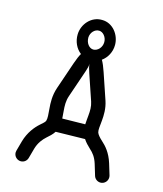

<svg xmlns="http://www.w3.org/2000/svg" viewBox="-118 -888 827 977"><g transform="rotate(15 295.5 -400.0)"><path d="M119.1 -25.9 133.8 -79.1C143.6 -112.3 161.6 -133.8 178.2 -148.9C192.9 -161.6 207 -174.3 216.8 -189.9L371.1 -192.9C380.9 -177.7 394 -164.1 408.7 -150.4C424.8 -136.2 440.4 -117.7 450.7 -84.5L468.8 -24.9C473.1 -10.3 487.3 1 503.9 1C523.9 1 540.5 -15.6 540.5 -35.6C540.5 -39.6 540 -43 539.1 -46.4L521 -106C504.9 -157.7 478.5 -186.5 457.5 -205.1C441.4 -219.7 430.2 -232.9 427.2 -242.7C423.3 -255.9 426.8 -274.4 429.7 -306.6C432.1 -334.5 433.6 -370.1 420.9 -408.2L374 -546.4C365.7 -571.3 357.4 -590.8 349.1 -605C376.5 -624.5 394.5 -657.7 394.5 -694.8C394.5 -748.5 354.5 -800.8 298.8 -800.8C240.7 -802.7 197.8 -751 196.8 -697.8C195.8 -660.6 211.9 -626 238.8 -605.5C231 -592.3 223.6 -574.7 215.3 -550.8L166 -406.7C151.4 -363.8 153.3 -325.2 155.8 -295.9C158.2 -266.1 160.6 -245.6 156.2 -231.9C153.8 -224.6 144.5 -216.8 129.4 -203.6C106.9 -183.6 78.1 -149.4 63.5 -98.6L48.8 -45.4C47.9 -42 47.4 -39.1 47.4 -35.6C47.4 -15.6 64 1 84 1C101.1 1 114.7 -10.3 119.1 -25.9ZM297.9 -744.1C318.4 -744.1 337.9 -721.2 337.9 -694.8C337.9 -665.5 315.9 -643.6 293 -643.6C271 -644 252.9 -668 253.4 -696.8C254.4 -722.7 274.9 -745.1 297.9 -744.1ZM229 -301.8C226.6 -330.1 225.6 -355 235.4 -383.3L284.7 -527.3C298.8 -568.8 291.5 -567.9 293.9 -567.9C295.4 -567.9 290 -566.4 304.7 -522.9L351.6 -384.8C359.4 -361.3 358.9 -338.4 356.4 -312.5C355.5 -298.3 353 -281.7 352.5 -265.6L231.9 -263.7C231.4 -276.9 230 -290 229 -301.8Z"/></g></svg>

Font: Velvelyne
Style: Regular
Weight: 400
Designer: Manon Van der Borght et Mariel Nils
Foundry: Velvetyne
Version: Version 1.070;Glyphs 3.3.1 (3343)